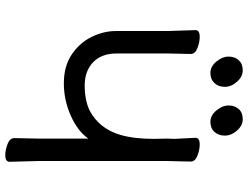

<svg xmlns="http://www.w3.org/2000/svg" viewBox="-125 -790 929 719"><g transform="rotate(90 339.5 -430.5)"><path d="M561 14.2Q541 14.2 519 5.6Q497.1 -2.9 497.1 -20L499 -108.9V-296.9Q471.2 -256.8 413.1 -231Q355 -205.1 292 -205.1Q228 -205.1 184.1 -234.6Q140.1 -264.2 118.2 -309.1Q96.2 -354 96.2 -399.9V-591.8L92.8 -698.2Q92.8 -713.9 118.2 -713.9Q138.2 -713.9 160.2 -705.3Q182.1 -696.8 182.1 -680.2L180.2 -591.8V-403.8Q180.2 -346.2 213.1 -314.7Q246.1 -283.2 300 -283.2Q354 -283.2 392.1 -300.8Q460.9 -335.9 484.9 -416Q500 -467.8 500 -542L499 -591.8L500 -619.1L496.1 -698.2Q496.1 -713.9 521 -713.9Q541 -713.9 563 -705.3Q585 -696.8 585 -680.2L583 -591.8V-108.9L585.9 -2Q585.9 14.2 561 14.2ZM291 -769Q276.9 -753.9 252.9 -753.9Q229 -753.9 210.4 -776.4Q191.9 -798.8 191.9 -822Q191.9 -845.2 205.6 -860.1Q219.2 -875 243.2 -875Q267.1 -875 286.1 -853.5Q305.2 -832 305.2 -808.1Q305.2 -784.2 291 -769ZM473.9 -769Q460 -753.9 436 -753.9Q412.1 -753.9 393.6 -776.4Q375 -798.8 375 -822Q375 -845.2 388.4 -860.1Q401.9 -875 426 -875Q450.2 -875 469 -853.5Q487.8 -832 487.8 -808.1Q487.8 -784.2 473.9 -769Z"/></g></svg>

Font: LXGW WenKai Screen
Style: Regular
Weight: 400
Designer: LXGW / Fontworks Inc.
Foundry: LXGW / Fontworks Inc.
Version: Version 1.510;January 18,2025